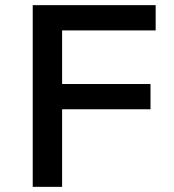

<svg xmlns="http://www.w3.org/2000/svg" viewBox="-20 -725 676 745"><path d="M107 0V-705H584V-607H221V-399H564V-301H221V0Z"/></svg>

Font: Nunito Sans 6pt SemiBold
Style: Regular
Weight: 600
Version: Version 3.101;gftools[0.9.27]